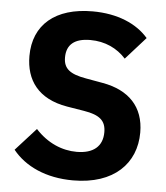

<svg xmlns="http://www.w3.org/2000/svg" viewBox="-52 -756 704 815"><g transform="rotate(5 300.0 -349.0)"><path d="M289 12C464 12 556 -84 556 -215C556 -325 491 -391 379 -411L306 -424C238 -436 210 -457 210 -505C210 -560 244 -588 311 -588C374 -588 426 -563 463 -522L548 -617C499 -674 417 -710 310 -710C152 -710 59 -632 59 -498C59 -396 112 -319 237 -298L310 -286C378 -275 404 -252 404 -203C404 -143 365 -110 294 -110C232 -110 169 -136 118 -192L31 -96C84 -30 173 12 289 12Z"/></g></svg>

Font: IBM Plex Mono
Style: Bold
Weight: 700
Monospace: yes
Designer: Mike Abbink, Paul van der Laan, Pieter van Rosmalen
Foundry: Bold Monday
Version: Version 2.004